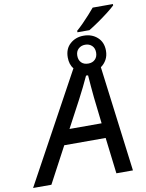

<svg xmlns="http://www.w3.org/2000/svg" viewBox="-159 -1033 840 1104"><g transform="rotate(-10 261.0 -481.0)"><path d="M-57.1 0 291 -637.7Q280.3 -649.9 274.9 -666.7Q269.5 -683.6 269.5 -704.6Q269.5 -754.9 301.8 -783.4Q334 -812 380.4 -812Q428.7 -812 460.7 -783.2Q492.7 -754.4 492.7 -705.1Q492.7 -675.3 480.2 -652.8Q467.8 -630.4 447.3 -616.2L525.9 0H429.2L403.8 -210.9H162.1L49.8 0ZM208 -297.9H395.5L377.9 -451.7Q375 -482.9 371.8 -517.8Q368.7 -552.7 366.7 -583L355 -583.5Q341.3 -553.7 325.2 -520.8Q309.1 -487.8 292 -455.6ZM380.4 -649.4Q404.8 -649.4 419.9 -664.3Q435.1 -679.2 435.1 -704.6Q435.1 -730 419.7 -744.6Q404.3 -759.3 380.4 -759.3Q356.9 -759.3 341.1 -744.6Q325.2 -730 325.2 -704.6Q325.2 -679.2 339.8 -664.3Q354.5 -649.4 380.4 -649.4ZM349.6 -837.4V-846.2Q367.2 -861.3 387.5 -881.8Q407.7 -902.3 427 -923.6Q446.3 -944.8 460.4 -961.9H578.6V-954.1Q563 -939 534.9 -917.2Q506.8 -895.5 475.8 -874Q444.8 -852.5 419.4 -837.4Z"/></g></svg>

Font: Open Sans Medium
Style: Italic
Weight: 500
Italic angle: -12°
Designer: Monotype Design Team
Foundry: Monotype Imaging Inc.
Version: Version 3.000